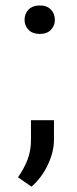

<svg xmlns="http://www.w3.org/2000/svg" viewBox="-20 -553 287 714"><path d="M127.9 -532.7Q154.8 -532.7 169.4 -517.3Q184.1 -502 184.1 -479Q184.1 -457.5 169.4 -442.1Q154.8 -426.8 127.9 -426.8Q101.1 -426.8 86.2 -442.1Q71.3 -457.5 71.3 -479Q71.3 -502 86.2 -517.3Q101.1 -532.7 127.9 -532.7ZM180.7 -33.7Q180.7 10.7 158.4 58.8Q136.2 106.9 97.2 141.1L46.9 106.4Q69.3 74.7 82.3 41Q95.2 7.3 95.2 -32.7V-106H180.7Z"/></svg>

Font: Robert Sans Medium
Style: Regular
Weight: 500
Designer: Christian Robertson (extended by Adam Twardoch)
Foundry: Google
Version: Version 12.135;April 2, 2019;FontCreator 11.5.0.2425 64-bit;